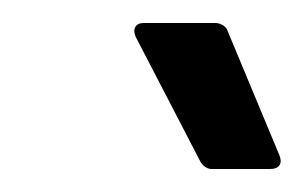

<svg xmlns="http://www.w3.org/2000/svg" viewBox="-20 -720 264 167"><path d="M223 -585 178 -693C177 -697 172 -700 167 -700H105C98 -700 95 -695 98 -688L154 -580C156 -576 160 -573 164 -573H215C223 -573 226 -578 223 -585Z"/></svg>

Font: Barlow Semi Condensed Medium
Style: Italic
Weight: 500
Width: 4
Italic angle: -7°
Designer: Jeremy Tribby
Foundry: Tribby Type
Version: Version 1.422;hotconv 1.0.109;makeotfexe 2.5.65596